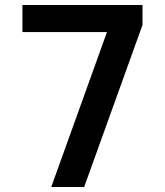

<svg xmlns="http://www.w3.org/2000/svg" viewBox="-20 -750 660 770"><path d="M70 -730V-621.5H409L185.5 0H317.5L551.5 -650V-730Z"/></svg>

Font: Monaspace Neon SemiBold
Style: Regular
Weight: 600
Designer: Riley Cran & the Lettermatic Team
Foundry: Lettermatic
Version: Version 1.200 (Monaspace Neon)